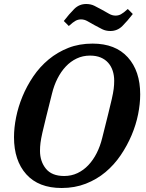

<svg xmlns="http://www.w3.org/2000/svg" viewBox="-20 -928 732 960"><path d="M301 -48Q337 -48 367.5 -62.5Q398 -77 422 -102.5Q446 -128 463.5 -162.5Q481 -197 491 -238Q509 -310 520.5 -356Q532 -402 539 -433Q546 -464 548.5 -484Q551 -504 551 -524Q551 -551 543.5 -574Q536 -597 521 -614Q506 -631 483.5 -640.5Q461 -650 430 -650Q394 -650 363.5 -635.5Q333 -621 309 -595.5Q285 -570 267.5 -535.5Q250 -501 240 -460Q222 -388 210.5 -342Q199 -296 192 -265Q185 -234 182.5 -214Q180 -194 180 -174Q180 -121 209.5 -84.5Q239 -48 301 -48ZM288 12Q173 12 111.5 -56.5Q50 -125 50 -242Q50 -289 60.5 -341.5Q71 -394 92.5 -446Q114 -498 146.5 -546Q179 -594 223 -630.5Q267 -667 321.5 -688.5Q376 -710 443 -710Q557 -710 619 -641.5Q681 -573 681 -456Q681 -409 670.5 -356.5Q660 -304 638 -252Q616 -200 583.5 -152Q551 -104 507.5 -67.5Q464 -31 409 -9.5Q354 12 288 12ZM532 -773Q509 -773 491 -782Q473 -791 453 -802Q433 -813 417.5 -822Q402 -831 385 -831Q371 -831 358.5 -824.5Q346 -818 324 -798L299 -823Q326 -858 351 -883Q376 -908 411 -908Q434 -908 452 -899Q470 -890 490 -879Q510 -868 525.5 -859Q541 -850 558 -850Q572 -850 584.5 -856.5Q597 -863 619 -883L644 -858Q617 -823 592 -798Q567 -773 532 -773Z"/></svg>

Font: IBM Plex Serif SmBld
Style: Italic
Weight: 600
Italic angle: -14°
Designer: Mike Abbink, Paul van der Laan, Pieter van Rosmalen
Foundry: Bold Monday
Version: Version 3.001